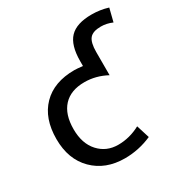

<svg xmlns="http://www.w3.org/2000/svg" viewBox="-173 -874 974 1019"><g transform="rotate(-30 314.5 -365.0)"><path d="M529 -740Q581 -740 629 -725L609 -645Q575 -660 539 -660Q490 -660 470.5 -636.5Q451 -613 451 -555V-413Q386 -448 316 -448Q232 -448 187 -399.5Q142 -351 142 -260Q142 -172 188.5 -121Q235 -70 307 -70Q377 -70 442 -105L467 -25Q387 10 302 10Q184 10 110.5 -63Q37 -136 37 -260Q37 -387 107 -458.5Q177 -530 302 -530Q317 -530 353 -526V-555Q353 -653 394.5 -696.5Q436 -740 529 -740Z"/></g></svg>

Font: M PLUS 1p Medium
Style: Regular
Weight: 500
Version: Version 1.062